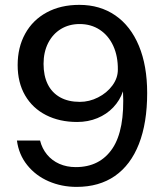

<svg xmlns="http://www.w3.org/2000/svg" viewBox="-20 -757 667 782"><path d="M49 -184.6H143.2Q151.3 -152.1 171.5 -127.5Q191.7 -103 221.7 -89.7Q251.8 -76.4 288.6 -76.4Q386.8 -76.4 437.9 -152.2Q488.9 -228.1 480.9 -385Q468.3 -348.2 441.4 -319.8Q414.4 -291.4 376.6 -275.8Q338.8 -260.2 294.1 -260.2Q222.6 -260.2 167.6 -288.2Q112.6 -316.2 82.2 -368.5Q51.9 -420.8 51.9 -492.1Q51.9 -564.2 82.6 -619.8Q113.2 -675.4 170.1 -706.3Q226.9 -737.2 303.2 -737.2Q387.4 -737.2 449.8 -694.2Q512.1 -651.2 545.8 -570.2Q579.4 -489.2 579.4 -378.1Q579.4 -256.5 545.8 -170.6Q512.1 -84.8 447.9 -40.2Q383.8 4.2 292 4.2Q230.9 4.2 178.2 -18.6Q125.4 -41.5 90.9 -84.5Q56.4 -127.5 49 -184.6ZM460 -473.2Q460.6 -527.9 441.4 -570Q422.1 -612.1 386.6 -635.6Q351 -659.1 304.4 -659.1Q261.4 -659.1 228 -638.8Q194.7 -618.4 176 -581.6Q157.4 -544.7 157.4 -496.8Q157.4 -448.8 174.3 -414.2Q191.3 -379.6 224.6 -360.8Q257.8 -342.1 305.2 -342.1Q343.8 -342.1 379.5 -360.3Q415.3 -378.4 437.7 -408.7Q460 -438.9 460 -473.2Z"/></svg>

Font: Public Sans VF
Style: Regular
Weight: 400
Designer: Pablo Impallari, Rodrigo Fuenzalida (Modified by Dan O. Williams and USWDS)
Version: Version 1.003